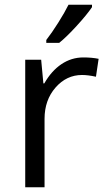

<svg xmlns="http://www.w3.org/2000/svg" viewBox="-20 -786 448 806"><path d="M330.1 -544.9Q365.7 -544.9 394 -539.1L382.8 -463.9Q349.6 -471.2 324.2 -471.2Q259.3 -471.2 213.1 -418.5Q167 -365.7 167 -287.1V0H85.9V-535.2H152.8L162.1 -436H166Q195.8 -488.3 237.8 -516.6Q279.8 -544.9 330.1 -544.9ZM174.3 -618.2Q197.8 -648.4 224.9 -691.4Q252 -734.4 267.6 -766.1H366.2V-755.9Q344.7 -724.1 302.2 -677.7Q259.8 -631.3 228.5 -606H174.3Z"/></svg>

Font: HunimalSansv1.5
Style: Regular
Weight: 400
Foundry: Ascender Corporation
Version: Version 1.10